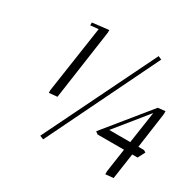

<svg xmlns="http://www.w3.org/2000/svg" viewBox="-156 -884 1086 1067"><g transform="rotate(30 387.0 -351.0)"><path d="M143.1 -230V-248L206.1 -674.8L154.8 -669.9V-688L259.8 -700.2V-682.1L195.8 -234.9ZM221.2 0 569.8 -711.9 591.8 -702.1 245.1 9.8ZM478 -176.8 709 -460.9 755.9 -465.8V-446.8L724.1 -219.2H759.8L773.9 -210.9L750 -165H715.8L691.9 0L641.1 4.9V-14.2L663.1 -165H493.2ZM537.1 -219.2H671.9L702.1 -422.9Z"/></g></svg>

Font: Dehuti
Style: Italic
Weight: 400
Version: Version 1.2